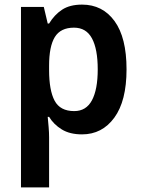

<svg xmlns="http://www.w3.org/2000/svg" viewBox="-20 -573 614 833"><path d="M336 -553Q425 -553 477 -481.5Q529 -410 529 -272Q529 -135 476 -62.5Q423 10 336 10Q283 10 248 -11.5Q213 -33 193 -66H187Q189 -45 191 -21.5Q193 2 193 22V240H71V-543H170L187 -471H193Q216 -509 249.5 -531Q283 -553 336 -553ZM301 -453Q243 -453 218 -412.5Q193 -372 193 -288V-269Q193 -181 217 -136Q241 -91 302 -91Q354 -91 379 -138Q404 -185 404 -272Q404 -360 379 -406.5Q354 -453 301 -453Z"/></svg>

Font: Noto Sans Hebrew SemiCondensed SemiBold
Style: Regular
Weight: 600
Width: 4
Designer: Monotype Design Team
Foundry: Monotype Imaging Inc.
Version: Version 2.004; ttfautohint (v1.8.4.7-5d5b)